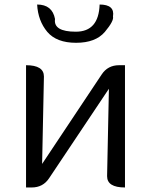

<svg xmlns="http://www.w3.org/2000/svg" viewBox="-20 -828 667 848"><path d="M95 0V-540Q174 -540 174 -490L166 -104L429 -499Q456 -540 506 -540H532V0Q453 0 453 -50L461 -436L197 -41Q170 0 120 0ZM189 -687Q148 -736 144 -808Q211 -808 223 -744Q215 -688 315 -688Q416 -688 420 -808Q488 -808 479 -755Q484 -736 443 -687Q402 -639 316 -639Q230 -639 189 -687Z"/></svg>

Font: Swei Half Moon CJK TC
Style: DemiLight
Weight: 350
Version: Version 2.125